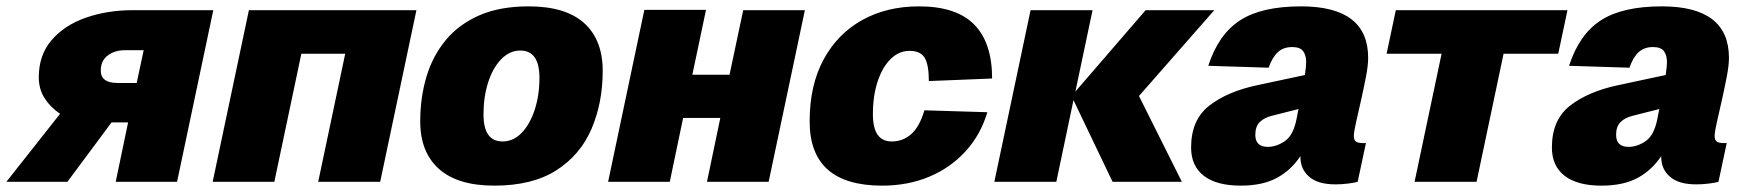

<svg xmlns="http://www.w3.org/2000/svg" viewBox="-21 -572 5499 604"><path d="M-1 0 168 -214Q137 -235 119 -263.5Q101 -292 101 -329Q101 -399 141.5 -446Q182 -493 249.5 -516.5Q317 -540 397 -540H650L536 0H343L382 -187H330L191 0ZM349 -311H409L431 -414H371Q340 -414 318 -397.5Q296 -381 296 -350Q296 -311 349 -311Z M648 0 762 -540H1289L1175 0H980L1065 -403H927L842 0Z M1534 12Q1419 12 1360 -40.5Q1301 -93 1301 -190Q1301 -265 1320.5 -330.5Q1340 -396 1381.5 -446Q1423 -496 1487.5 -524Q1552 -552 1642 -552Q1758 -552 1816.5 -499.5Q1875 -447 1875 -349Q1875 -249 1840 -167Q1805 -85 1729.5 -36.5Q1654 12 1534 12ZM1560 -127Q1594 -127 1620 -154Q1646 -181 1661 -226.5Q1676 -272 1676 -327Q1676 -413 1616 -413Q1582 -413 1555.5 -385.5Q1529 -358 1514.5 -312.5Q1500 -267 1500 -212Q1500 -127 1560 -127Z M1892 0 2006 -541H2200L2157 -337H2274L2317 -540H2511L2397 0H2203L2245 -201H2128L2086 0Z M2754 12Q2526 12 2526 -190Q2526 -304 2570 -385Q2614 -466 2691.5 -509Q2769 -552 2870 -552Q2987 -552 3043.5 -495Q3100 -438 3100 -325L2901 -317Q2901 -368 2888 -390Q2875 -412 2840 -412Q2807 -412 2781 -386.5Q2755 -361 2740 -316Q2725 -271 2725 -212Q2725 -127 2784 -127Q2820 -127 2846 -150.5Q2872 -174 2887 -225L3085 -219Q3064 -148 3016.5 -96Q2969 -44 2902 -16Q2835 12 2754 12Z M3107 0 3221 -540H3416L3362 -284L3583 -540H3799L3562 -270L3697 0H3479L3356 -257L3302 0Z M4070 -77Q4070 -80 4070 -81Q4041 -37 3996 -12.5Q3951 12 3882 12Q3806 12 3766 -19Q3726 -50 3726 -108Q3726 -195 3783 -239.5Q3840 -284 3934 -304L4084 -336Q4088 -364 4088 -376Q4088 -398 4078.5 -411Q4069 -424 4044 -424Q4016 -424 3998.5 -407.5Q3981 -391 3970 -359L3780 -365Q3812 -464 3880 -508Q3948 -552 4072 -552Q4283 -552 4283 -390Q4283 -366 4276 -330Q4269 -294 4260.5 -256Q4252 -218 4245 -187.5Q4238 -157 4238 -144Q4238 -131 4245 -126.5Q4252 -122 4264 -122H4276L4250 0Q4240 3 4219.5 5.5Q4199 8 4180 8Q4125 8 4097.5 -16Q4070 -40 4070 -77ZM3928 -148Q3928 -110 3967 -110Q3995 -110 4021.5 -128.5Q4048 -147 4058 -199Q4059 -205 4060.5 -212.5Q4062 -220 4064 -229L3981 -208Q3956 -202 3942 -188Q3928 -174 3928 -148Z M4429 0 4514 -403H4341L4370 -540H4910L4881 -403H4709L4624 0Z M5205 -77Q5205 -80 5205 -81Q5176 -37 5131 -12.5Q5086 12 5017 12Q4941 12 4901 -19Q4861 -50 4861 -108Q4861 -195 4918 -239.5Q4975 -284 5069 -304L5219 -336Q5223 -364 5223 -376Q5223 -398 5213.5 -411Q5204 -424 5179 -424Q5151 -424 5133.5 -407.5Q5116 -391 5105 -359L4915 -365Q4947 -464 5015 -508Q5083 -552 5207 -552Q5418 -552 5418 -390Q5418 -366 5411 -330Q5404 -294 5395.5 -256Q5387 -218 5380 -187.5Q5373 -157 5373 -144Q5373 -131 5380 -126.5Q5387 -122 5399 -122H5411L5385 0Q5375 3 5354.5 5.5Q5334 8 5315 8Q5260 8 5232.5 -16Q5205 -40 5205 -77ZM5063 -148Q5063 -110 5102 -110Q5130 -110 5156.5 -128.5Q5183 -147 5193 -199Q5194 -205 5195.5 -212.5Q5197 -220 5199 -229L5116 -208Q5091 -202 5077 -188Q5063 -174 5063 -148Z"/></svg>

Font: Geist Black
Style: Italic
Weight: 900
Italic angle: -12°
Designer: Basement.studio, Andrés Briganti, Mateo Zaragoza
Foundry: Basement.studio, Vercel, Andrés Briganti, Guido Ferreyra, Mateo Zaragoza
Version: Version 1.500; ttfautohint (v1.8.4.7-5d5b)